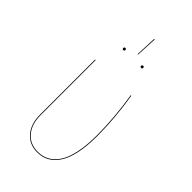

<svg xmlns="http://www.w3.org/2000/svg" viewBox="-246 -867 948 948"><g transform="rotate(45 228.0 -392.5)"><path d="M231.4 -795.4H235.4L230 -684.1H226.6ZM155.3 -655.8Q155.3 -663.1 162.6 -663.1Q169.9 -663.1 169.9 -655.8Q169.9 -648.4 162.6 -648.4Q155.3 -648.4 155.3 -655.8ZM279.8 -655.8Q279.8 -663.1 287.1 -663.1Q294.4 -663.1 294.4 -655.8Q294.4 -648.4 287.1 -648.4Q279.8 -648.4 279.8 -655.8ZM350.1 -517.1Q372.1 -381.3 372.1 -257.8Q372.1 -186 360.6 -133.5Q349.1 -81.1 327.9 -50.3Q306.6 -19.5 279.8 -5.1Q252.9 9.3 218.8 9.3Q163.6 9.3 130.4 -29.3Q97.2 -67.9 97.2 -133.3V-517.1H101.1V-133.3Q101.1 -69.3 133.1 -32Q165 5.4 218.8 5.4Q252 5.4 278.3 -8.8Q304.7 -22.9 325.2 -53Q345.7 -83 356.9 -135Q368.2 -187 368.2 -257.8Q368.2 -381.3 346.2 -517.1Z"/></g></svg>

Font: Fira Sans Compressed Four
Style: Regular
Weight: 100
Width: 1
Designer: Carrois Corporate & Edenspiekermann AG
Foundry: Carrois Corporate GbR & Edenspiekermann AG
Version: Version 4.203;PS 004.203;hotconv 1.0.88;makeotf.lib2.5.64775